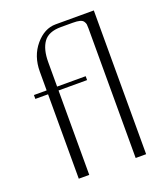

<svg xmlns="http://www.w3.org/2000/svg" viewBox="-128 -771 735 858"><g transform="rotate(-20 239.5 -342.0)"><path d="M369.1 0V-616.2Q369.1 -629.4 368.2 -635.7Q367.2 -642.1 362.1 -649.9Q356.9 -657.7 344.7 -660.9Q332.5 -664.1 311.5 -664.1H254.9Q196.3 -664.1 172.4 -630.6Q148.4 -597.2 148.4 -536.1V-419.9H284.2V-401.4H148.4V0H98.6V-401.4H38.1V-419.9H98.6V-508.8Q98.6 -583 141.1 -633.3Q183.6 -683.6 237.3 -683.6H418.9V0Z"/></g></svg>

Font: Buda Light
Style: Regular
Weight: 300
Version: Version 1.003